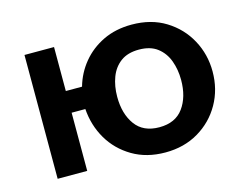

<svg xmlns="http://www.w3.org/2000/svg" viewBox="-80 -647 978 778"><g transform="rotate(-15 409.0 -258.0)"><path d="M526 10Q447 10 388 -25Q329 -60 295.5 -117.2Q262 -174.5 257 -244H199.5V0H75.5V-519.5H199.5V-335H267.5Q283 -389.5 318.5 -432.5Q354 -475.5 406.5 -500.8Q459 -526 526 -526Q608 -526 668.2 -488.8Q728.5 -451.5 761.5 -390.5Q794.5 -329.5 794.5 -258Q794.5 -183 760 -122.2Q725.5 -61.5 665 -25.8Q604.5 10 526 10ZM528.5 -95Q596 -95 629.2 -140.8Q662.5 -186.5 662.5 -258Q662.5 -301 649 -338Q635.5 -375 606 -397.8Q576.5 -420.5 528.5 -420.5Q481.5 -420.5 452 -398.8Q422.5 -377 408.5 -340Q394.5 -303 394.5 -258Q394.5 -186.5 427.8 -140.8Q461 -95 528.5 -95Z"/></g></svg>

Font: Acari Sans
Style: Bold
Weight: 700
Designer: Alfredo Marco Pradil and Stefan Peev (font) & Cristiano Sobral (main changes)
Foundry: Alfredo Marco Pradil and Stefan Peev (font) & Cristiano Sobral (main changes)
Version: Version 1.063; ttfautohint (v1.8.3)